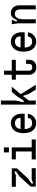

<svg xmlns="http://www.w3.org/2000/svg" viewBox="1689 -2499 822 4240"><g transform="rotate(-90 2100.0 -379.0)"><path d="M506 0H99V-112L322 -358L433 -435V-475L352 -440H95V-530H503V-418L280 -172L169 -95V-55L250 -90H506Z M875 -90V-440H700V-530H965V-90H1140V0H700V-90ZM965.5 -704V-593H854.5V-704Z M1280 -269Q1280 -360 1308 -423Q1336 -486 1387 -518Q1438 -550 1505 -550Q1563 -550 1609 -520Q1655 -490 1681.5 -436.5Q1708 -383 1708 -315V-245H1370Q1370 -195 1386 -157.5Q1402 -120 1430.5 -100Q1459 -80 1495 -80Q1547 -80 1578 -102.5Q1609 -125 1616 -175H1706Q1698 -115 1666.5 -73Q1635 -31 1591.5 -10.5Q1548 10 1505 10Q1402 10 1341 -62Q1280 -134 1280 -269ZM1501 -460Q1451 -460 1415.5 -431Q1380 -402 1372 -335H1618Q1616 -402 1583 -431Q1550 -460 1501 -460Z M2000 -770V-449L1960 -269H2000L2098 -421L2191 -530H2305L2141 -333L2347 0H2240L2146 -154L2102 -285L2000 -154V0H1910V-770Z M2900 -214V-154Q2900 -77 2856 -32.5Q2812 12 2735 12Q2658 12 2613.5 -32.5Q2569 -77 2569 -154V-440H2460V-530H2569V-700H2659V-530H2900V-440H2659V-154Q2659 -114 2677 -96Q2695 -78 2735 -78Q2774 -78 2792 -96Q2810 -114 2810 -154V-214Z M3080 -269Q3080 -360 3108 -423Q3136 -486 3187 -518Q3238 -550 3305 -550Q3363 -550 3409 -520Q3455 -490 3481.5 -436.5Q3508 -383 3508 -315V-245H3170Q3170 -195 3186 -157.5Q3202 -120 3230.5 -100Q3259 -80 3295 -80Q3347 -80 3378 -102.5Q3409 -125 3416 -175H3506Q3498 -115 3466.5 -73Q3435 -31 3391.5 -10.5Q3348 10 3305 10Q3202 10 3141 -62Q3080 -134 3080 -269ZM3301 -460Q3251 -460 3215.5 -431Q3180 -402 3172 -335H3418Q3416 -402 3383 -431Q3350 -460 3301 -460Z M3786 -530 3740 -420H3780Q3811 -498 3847.5 -525Q3884 -552 3936 -552Q3983 -552 4021 -528.5Q4059 -505 4080.5 -463Q4102 -421 4102 -366V0H4012V-348Q4012 -402 3988 -432Q3964 -462 3913 -462Q3881 -462 3854.5 -444.5Q3828 -427 3811.5 -384.5Q3795 -342 3795 -273V0H3705V-390L3685 -530Z"/></g></svg>

Font: Fliege Mono Thin
Style: Regular
Weight: 100
Version: Version 0.020;Glyphs 3.3 (3306)